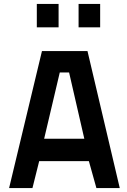

<svg xmlns="http://www.w3.org/2000/svg" viewBox="-20 -950 644 970"><path d="M26 0H144L178 -136H429L467 0H585L422 -692H192ZM282 -584H329L406 -249H203ZM166 -812H276V-930H166ZM377 -812H486V-930H377Z"/></svg>

Font: TitilliumText22L
Style: 800 wt
Weight: 800
Designer: Campivisivi
Foundry: Campivisivi
Version: 1.000